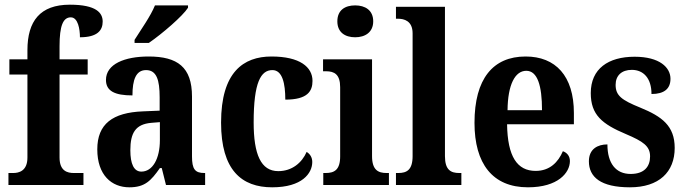

<svg xmlns="http://www.w3.org/2000/svg" viewBox="-20 -789 2925 819"><path d="M16 0H336V-51H295C268 -51 234 -59 234 -117V-471H354V-536H234V-592C234 -679 249 -715 282 -715C313 -715 321 -664 321 -630C396 -630 418 -660 418 -697C418 -734 391 -769 278 -769C151 -769 97 -699 97 -575V-536H20V-471H97V-117C97 -59 60 -51 36 -51H16Z M554 -619V-606H615C672 -645 760 -721 782 -756V-766H641C623 -721 581 -662 554 -619ZM532 10C598 10 624 -18 662 -72H670L688 0H855V-51H852C812 -51 799 -67 799 -122V-377C799 -503 737 -548 614 -548C512 -548 432 -516 432 -448C432 -401 469 -382 545 -382C545 -449 560 -490 603 -490C648 -490 661 -448 661 -374V-317L590 -314C460 -309 395 -260 395 -152C395 -42 456 10 532 10ZM583 -57C551 -57 536 -90 536 -148C536 -222 558 -259 625 -265L662 -268V-191C662 -112 631 -57 583 -57Z M1141 10C1269 10 1312 -50 1312 -98C1312 -117 1303 -132 1288 -141C1268 -95 1226 -59 1167 -59C1093 -59 1062 -130 1062 -267C1062 -439 1093 -490 1142 -490C1185 -490 1197 -432 1197 -364C1292 -364 1313 -400 1313 -444C1313 -503 1259 -548 1138 -548C1018 -548 923 -481 923 -266C923 -63 1011 10 1141 10Z M1495 -630C1537 -630 1572 -651 1572 -698C1572 -746 1537 -766 1495 -766C1452 -766 1419 -746 1419 -698C1419 -651 1452 -630 1495 -630ZM1359 0H1639V-51H1629C1593 -51 1567 -64 1567 -123V-536H1358V-485H1371C1406 -485 1431 -472 1431 -417V-122C1431 -64 1406 -51 1369 -51H1359Z M1669 0H1948V-51H1939C1903 -51 1878 -64 1878 -123V-760H1669V-709H1679C1702 -709 1740 -701 1740 -647V-123C1740 -64 1715 -51 1679 -51H1669Z M2232 10C2360 10 2411 -52 2411 -102C2411 -124 2398 -138 2381 -144C2361 -97 2325 -60 2265 -60C2186 -60 2145 -121 2143 -259H2428V-307C2428 -465 2350 -548 2222 -548C2083 -548 2004 -453 2004 -265C2004 -91 2081 10 2232 10ZM2292 -319H2145C2146 -428 2177 -487 2225 -487C2273 -487 2292 -423 2292 -319Z M2667 10C2791 10 2858 -55 2858 -158C2858 -252 2804 -292 2711 -330C2632 -362 2606 -381 2606 -427C2606 -467 2632 -491 2675 -491C2725 -491 2759 -455 2759 -388C2814 -388 2840 -411 2840 -453C2840 -501 2794 -547 2687 -547C2575 -547 2500 -496 2500 -392C2500 -299 2548 -260 2650 -217C2723 -186 2753 -166 2753 -122C2753 -78 2728 -47 2670 -47C2607 -47 2571 -92 2571 -173C2530 -173 2492 -154 2492 -101C2492 -34 2542 10 2667 10Z"/></svg>

Font: Noto Serif Ethiopic Condensed
Style: Bold
Weight: 700
Width: 3
Designer: Monotype Design Team
Foundry: Monotype Imaging Inc.
Version: Version 2.102